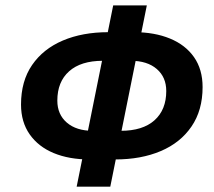

<svg xmlns="http://www.w3.org/2000/svg" viewBox="-20 -684 799 716"><path d="M265.9 12 402.1 -663.8H527.5L391.3 12ZM313.4 -89.4Q237.7 -89.4 180.4 -113.1Q123.2 -136.8 90.8 -182.8Q58.4 -228.9 58.4 -294.1Q58.4 -381.6 99.7 -441.6Q141 -501.7 214.4 -532.9Q287.7 -564 384.1 -564H480.4Q556.1 -564 613.8 -540.3Q671.5 -516.6 703.5 -471Q735.5 -425.3 735.5 -359.3Q735.5 -272.6 694.1 -212.2Q652.8 -151.7 579.5 -120.6Q506.1 -89.4 409.7 -89.4ZM326 -196.2H430.5Q512.2 -196.2 556.1 -235.4Q600 -274.6 600 -344.6Q600 -396.2 564.6 -426.7Q529.2 -457.3 467.8 -457.3H363.3Q281.6 -457.3 237.7 -418.1Q193.8 -379 193.8 -308.8Q193.8 -257.3 229.3 -226.7Q264.8 -196.2 326 -196.2Z"/></svg>

Font: Source Sans 3
Style: Italic
Weight: 200
Italic angle: -11°
Designer: Paul D. Hunt
Foundry: Adobe
Version: Version 3.046;hotconv 1.0.118;makeotfexe 2.5.65603